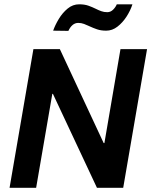

<svg xmlns="http://www.w3.org/2000/svg" viewBox="-20 -894 720 914"><path d="M566.5 0H441.5L232 -447H229L152 0H25.5L139 -660H265L473.5 -213H477L553.5 -660H680ZM305.5 -747 233 -748Q242.5 -775 260 -804Q277.5 -833 302 -853.2Q326.5 -873.5 357 -873.5Q382.5 -873.5 401.2 -866.8Q420 -860 434.5 -852.8Q449 -845.5 462 -840.8Q475 -836 490.5 -836Q506.5 -836 518.5 -848Q530.5 -860 536 -873.5H610.5Q601 -844 582.5 -815.2Q564 -786.5 539.2 -767.2Q514.5 -748 485.5 -748Q460.5 -748 441.8 -754.5Q423 -761 408.2 -768Q393.5 -775 380.2 -780Q367 -785 352 -785Q323 -784.5 305.5 -747Z"/></svg>

Font: Lucymar Sans SemiBold
Style: Italic
Weight: 600
Italic angle: -10°
Foundry: The League of Moveable Type (original font) / Main changes by Cristiano Sobral with portions from Mirco Monsees
Version: Version 2.00;August 30, 2020;FontCreator 13.0.0.2681 64-bit